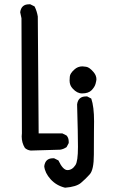

<svg xmlns="http://www.w3.org/2000/svg" viewBox="-20 -743 540 894"><path d="M283 131Q242 121 215.5 91.5Q189 62 186 31Q191 -6 226 -6H232L252 4Q273 49 294 49Q316 49 331 26Q343 9 343 -59Q343 -118 339 -257Q344 -294 380 -294H386L405 -284Q418 -246 418 -178Q418 -173 417.5 -132.5Q417 -92 417 -22.5Q417 47 398 68.5Q379 90 357 108.5Q335 127 283 131ZM123 -42Q107 -44 96 -54Q81 -78 81 -108L82 -122L80 -658L74 -686Q79 -723 115 -723H121L141 -713Q152 -691 156 -666L160 -122H270L290 -112Q300 -101 300 -83V-77L290 -58Q275 -48 260 -46ZM362 -308Q339 -308 319 -330Q304 -345 304 -368Q304 -371 305 -386Q306 -401 326 -419Q342 -434 364 -434Q367 -434 381.5 -432Q396 -430 415 -408Q429 -392 429 -374Q429 -368 425 -353Q421 -338 406.5 -323Q392 -308 362 -308Z"/></svg>

Font: Xiaolai Mono SC
Style: Regular
Weight: 400
Monospace: yes
Designer: LXGW / Nozomi Seto
Version: Version 3.113;September 30, 2024